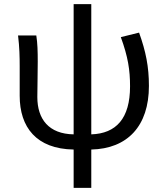

<svg xmlns="http://www.w3.org/2000/svg" viewBox="-20 -716 809 936"><path d="M339 200H425V13C601 9 706 -101 706 -297C706 -391 691 -465 658 -557L569 -535C604 -439 614 -375 614 -295C614 -138 546 -65 425 -61V-696H339V-61C218 -63 162 -135 162 -243C162 -278 164 -357 164 -416C164 -464 163 -505 157 -543H68C75 -486 76 -438 76 -394V-249C76 -96 157 10 339 13Z"/></svg>

Font: GenYoGothic2 TW R
Style: Regular
Weight: 400
Version: Version 2.100;PS 2.1;hotconv 16.6.51;makeotf.lib2.5.65220 DE